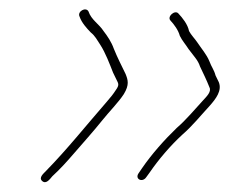

<svg xmlns="http://www.w3.org/2000/svg" viewBox="-20 -441 480 402"><path d="M336.9 -398C344.8 -389.5 353.3 -377.9 356.5 -366C361.4 -355.9 368.6 -348.1 375 -338L388.9 -320C393.5 -314 396.8 -308 398.7 -302C406.3 -285.8 412 -274.7 418.6 -258C423.1 -249.2 412.9 -239.2 405.3 -231C387.9 -212.2 370.1 -190.4 349.9 -173C324 -148.1 297.2 -117.7 277.5 -89L270 -78C261.9 -66 278.1 -58 286.2 -70L293.5 -80C312 -107 336.8 -136.1 361.7 -159C382.5 -176.9 400.1 -199 418.6 -219C432.4 -234.4 445.2 -251.5 438.1 -269L431.3 -283C428 -295.4 422.9 -300.4 418.3 -313C412.6 -327 401.4 -339.7 393.3 -352C388.3 -359.6 380 -367.8 375.8 -376C373.1 -389.9 362.3 -403.4 353.3 -413C346 -420.8 329.2 -406.2 336.9 -398ZM146.7 -406C151 -393.4 161.4 -382 170.1 -373C179 -366 183.4 -357.2 190.1 -347C200.7 -330.6 209.5 -307.3 216.7 -289L223.5 -275C227.8 -266 230.7 -263.7 222.2 -252C218 -245.3 211.8 -237.3 203.6 -228C160.6 -178.7 120.9 -128.6 76.2 -83C70.7 -77.2 60.6 -69 68.3 -62C76.5 -54.6 84.3 -65.8 89.6 -72C106.7 -87.7 119.9 -102.5 134.6 -119.5C154.7 -142.8 175 -165.2 194.9 -190C208.3 -206.8 228.3 -227 239.3 -244C251.2 -263.6 247.9 -273.6 243 -286C234.8 -303 225.8 -320.3 218.3 -339C213.2 -353.4 205 -365.3 196.8 -376C187.1 -391.1 171.3 -399.2 165.3 -417C159.9 -427.4 141 -417 146.7 -406Z"/></svg>

Font: HoneyBee
Style: UltLitIt
Weight: 100
Foundry: Cannot Into Space Fonts
Version: Version 0.89